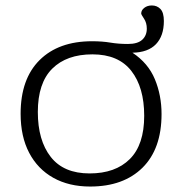

<svg xmlns="http://www.w3.org/2000/svg" viewBox="-20 -673 672 703"><path d="M580 -596Q580 -541.5 551 -511.2Q522 -481 465 -480Q522.5 -442 547 -383Q571.5 -324 571.5 -255.5Q571.5 -128 501.8 -59Q432 10 310 10Q232.5 10 175.2 -22Q118 -54 86.8 -113.5Q55.5 -173 55.5 -256.5Q55.5 -384 125 -453Q194.5 -522 317 -522Q354.5 -522 384 -517Q413.5 -512 448.5 -512Q484 -512 500.8 -527.5Q517.5 -543 517.5 -568Q517.5 -589.5 507.2 -604.8Q497 -620 497 -623.5Q497 -635.5 508.2 -644.2Q519.5 -653 536 -653Q555 -653 567.5 -640Q580 -627 580 -596ZM308 -38Q402.5 -38 455.2 -90.5Q508 -143 508 -249Q508 -353 460.8 -413.5Q413.5 -474 318.5 -474Q224 -474 171.2 -421.5Q118.5 -369 118.5 -263Q118.5 -159 165.8 -98.5Q213 -38 308 -38Z"/></svg>

Font: Newsreader Caption Light
Style: Regular
Weight: 300
Designer: Hugues Gentile
Foundry: Production Type
Version: Version 1.001